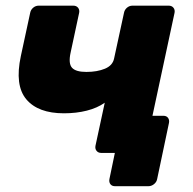

<svg xmlns="http://www.w3.org/2000/svg" viewBox="-20 -540 681 678"><path d="M385.9 117.5Q375.3 117.5 369.8 110.3Q364.4 103 366.4 92.4L385.6 0H355.6L346 -131.1H557.2Q567.9 -131.1 573.3 -123.9Q578.7 -116.6 576.7 -106L534.9 92.4Q532.9 103 523.8 110.3Q514.7 117.5 504.1 117.5ZM337.6 0Q327 0 321.1 -7.2Q315.1 -14.5 317.1 -25.1L349.9 -177.3Q323.4 -158.6 286.5 -149.3Q249.6 -139.9 205.8 -139.9Q114.6 -139.9 73 -189.2Q31.4 -238.5 53.6 -342L86.6 -494.9Q88.6 -505.5 97.2 -512.8Q105.8 -520 116.4 -520H239Q249.6 -520 255.6 -512.8Q261.5 -505.5 259.5 -494.9L229.2 -353.5Q221 -315.6 234.3 -300.8Q247.6 -286 284.9 -286Q323.2 -286 350.6 -297.4Q377.9 -308.7 382.9 -333.5L417.9 -494.9Q419.9 -505.5 428.4 -512.8Q437 -520 447.6 -520H575.9Q586.5 -520 592.4 -512.8Q598.4 -505.5 596.4 -494.9L495.6 -25.1Q493.6 -14.5 485.1 -7.2Q476.5 0 465.9 0Z"/></svg>

Font: Rubik Light
Style: Italic
Weight: 300
Italic angle: -12°
Designer: Hubert and Fischer
Foundry: Hubert and Fischer
Version: Version 2.300;gftools[0.9.30]